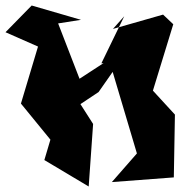

<svg xmlns="http://www.w3.org/2000/svg" viewBox="-57 -579 658 697"><path d="M394 -520 311 -349 319 -350 115 -217 248 -251 154 -494 237 -507 58 -559 -37 -462 81 -410 19 -203 126 -72 104 2 265 98 281 -129 235 -201 301 -245 352 -318 440 -22 349 82 574 65 578 -163 476 -274 488 -217 572 -491 535 -526 353 -474Z"/></svg>

Font: Asimov Silicon
Style: Regular
Weight: 400
Designer: Google
Version: Version 2.000980; 2014